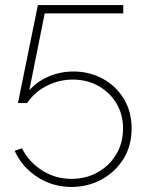

<svg xmlns="http://www.w3.org/2000/svg" viewBox="-20 -591 579 760"><path d="M263 149Q188 149 127.5 109.5Q67 70 38 6L67 -4Q94 50 146.5 83.5Q199 117 263 117Q320 117 366 91.5Q412 66 439.5 21Q467 -24 467 -83Q467 -139 440.5 -182.5Q414 -226 369 -251Q324 -276 268 -276Q215 -276 166.5 -252Q118 -228 87 -183H51L130 -571H468V-538H157L96 -234Q129 -270 174.5 -289Q220 -308 271 -308Q334 -308 386.5 -279.5Q439 -251 470 -200Q501 -149 501 -83Q501 -13 468 39Q435 91 381 120Q327 149 263 149Z"/></svg>

Font: Raleway ExtraLight
Style: Regular
Weight: 200
Designer: Matt McInerney, Pablo Impallari, Rodrigo Fuenzalida
Foundry: Matt McInerney, Pablo Impallari, Rodrigo Fuenzalida
Version: Version 4.026